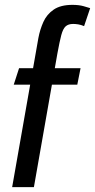

<svg xmlns="http://www.w3.org/2000/svg" viewBox="-20 -770 391 790"><path d="M138 -614Q144.5 -648.5 158.5 -679.8Q172.5 -711 201 -730.5Q229.5 -750 278 -750Q305 -750 324.2 -744.5Q343.5 -739 351 -736.5L326 -662.5Q313 -668 301.5 -669.8Q290 -671.5 281 -671.5Q261 -671.5 250 -661.5Q239 -651.5 232 -625Q225 -598.5 216 -549L119.5 0H30ZM36.5 -421.5 58.5 -489.5H311.5L298 -421.5Z"/></svg>

Font: Cabin
Style: Italic
Weight: 400
Width: 4
Italic angle: -10°
Designer: Pablo Impallari
Foundry: Pablo Impallari. http://www.impallari.com Igino Marini. http://www.ikern.com
Version: Version 3.001